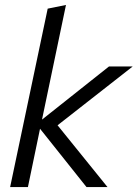

<svg xmlns="http://www.w3.org/2000/svg" viewBox="-20 -757 557 777"><path d="M21 0 173 -722 247 -737 150 -273 421 -488H517L213 -250L415 0H330L142 -236L93 0Z"/></svg>

Font: Red Hat Text VF
Style: Italic
Weight: 400
Italic angle: -12°
Designer: Pentagram, MCKL
Foundry: Pentagram, MCKL
Version: Version 1.023